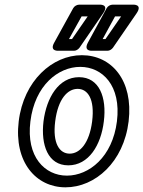

<svg xmlns="http://www.w3.org/2000/svg" viewBox="-20 -764 613 821"><path d="M110 -245C129 -399 229 -478 323 -478C418 -478 499 -398 480 -245C461 -93 361 -13 266 -13C172 -13 91 -93 110 -245ZM60 -245C39 -71 134 37 260 37C387 37 509 -71 530 -245C551 -420 457 -528 330 -528C204 -528 81 -419 60 -245ZM166 -245C154 -144 185 -57 272 -57C359 -57 412 -143 424 -245C437 -347 405 -434 318 -434C231 -434 179 -347 166 -245ZM216 -245C228 -341 269 -384 312 -384C355 -384 386 -341 374 -245C362 -151 321 -107 278 -107C235 -107 204 -150 216 -245ZM275 -597 329 -694H355L288 -597ZM212 -582C190 -543 231 -547 231 -547H297C305 -547 314 -552 320 -560L421 -707C449 -748 404 -744 404 -744H318C309 -744 298 -738 293 -729ZM419 -597 472 -694H498L431 -597ZM356 -582C335 -543 375 -547 375 -547H440C448 -547 457 -552 463 -560L564 -707C592 -748 547 -744 547 -744H461C452 -744 441 -738 436 -729Z"/></svg>

Font: Falling Sky
Style: CondOuObl
Weight: 400
Designer: Paul D. Hunt
Foundry: Adobe Systems Incorporated
Version: Version 1.02